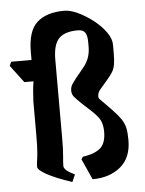

<svg xmlns="http://www.w3.org/2000/svg" viewBox="-60 -718 576 761"><g transform="rotate(-5 227.5 -337.5)"><path d="M197 2Q131 -20 97 -39Q63 -58 63 -70Q63 -81 65 -93Q67 -105 69 -128Q71 -151 71 -194V-329Q72 -347 73.5 -368Q75 -389 78 -405V-409H42L-10 -478L-3 -494H78V-526Q78 -609 115.5 -643Q153 -677 224 -677Q248 -677 278.5 -662.5Q309 -648 338 -625.5Q367 -603 386 -576.5Q405 -550 405 -526V-493Q405 -464 402 -447.5Q399 -431 392 -419Q385 -407 372 -392L348 -364Q336 -351 332.5 -343.5Q329 -336 329 -327Q329 -320 333.5 -315.5Q338 -311 347 -302L381 -267Q402 -245 413.5 -228Q425 -211 429 -192Q433 -173 433 -144Q433 -74 389.5 -38Q346 -2 278 -2L241 -84L247 -94Q295 -101 317.5 -120.5Q340 -140 340 -186Q340 -206 334 -224Q328 -242 302 -267L262 -304Q240 -325 232 -335Q224 -345 224 -359Q224 -369 227.5 -377.5Q231 -386 247 -406L282 -449Q308 -482 308 -526V-544Q308 -572 299.5 -583.5Q291 -595 271 -595Q218 -595 195 -570.5Q172 -546 172 -487V-172Q172 -129 169.5 -103.5Q167 -78 167 -64Q167 -47 210 -27Z"/></g></svg>

Font: Jaini Purva
Style: Regular
Weight: 400
Designer: Maithili Shingre, Girish Dalvi (Devanagari), Taresh Vohra (Latin)
Foundry: Ek Type
Version: Version 2.000; ttfautohint (v1.8.4.7-5d5b)